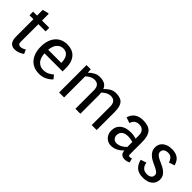

<svg xmlns="http://www.w3.org/2000/svg" viewBox="166 -1635 2625 2625"><g transform="rotate(45 1478.5 -322.5)"><path d="M55 -530H131V-640L207 -660H227V-530H367V-460H227V-114Q227 -66 274 -66Q305 -66 351 -94L377 -34Q347 -11 309.5 2Q272 15 239 15Q186 15 158.5 -20.5Q131 -56 131 -124V-460H55Z M715 -63Q766 -63 803.5 -82.5Q841 -102 864 -124L907 -72Q876 -37 826 -11Q776 15 712 15Q659 15 614 -2.5Q569 -20 536.5 -55.5Q504 -91 485.5 -143.5Q467 -196 467 -265Q467 -334 485 -386.5Q503 -439 535 -474.5Q567 -510 610.5 -527.5Q654 -545 705 -545Q752 -545 791.5 -530.5Q831 -516 859 -486Q887 -456 902.5 -411.5Q918 -367 918 -307V-237H568Q574 -148 614.5 -105.5Q655 -63 715 -63ZM706 -467Q652 -467 614.5 -427.5Q577 -388 569 -307H823Q823 -384 792.5 -425.5Q762 -467 706 -467Z M1169 -530 1174 -468Q1203 -498 1242.5 -521.5Q1282 -545 1330 -545Q1391 -545 1428 -525Q1465 -505 1482 -460Q1511 -493 1552.5 -519Q1594 -545 1645 -545Q1690 -545 1722.5 -534Q1755 -523 1775 -499.5Q1795 -476 1804.5 -438Q1814 -400 1814 -346V0H1718V-356Q1718 -467 1623 -467Q1588 -467 1556 -450.5Q1524 -434 1495 -405Q1497 -391 1498 -377Q1499 -363 1499 -346V0H1403V-356Q1403 -467 1308 -467Q1275 -467 1243.5 -451Q1212 -435 1184 -408V0H1088V-530Z M2172 -467Q2088 -467 2063 -384L1980 -412Q2020 -545 2172 -545Q2277 -545 2323.5 -492.5Q2370 -440 2370 -321V-85Q2370 -69 2377.5 -63.5Q2385 -58 2396 -58Q2404 -58 2413 -60.5Q2422 -63 2430 -67L2446 -5Q2430 3 2411 9Q2392 15 2369 15Q2333 15 2308.5 -2.5Q2284 -20 2279 -70Q2264 -54 2245 -38.5Q2226 -23 2203.5 -11Q2181 1 2155.5 8Q2130 15 2102 15Q2072 15 2045.5 3.5Q2019 -8 2000 -28Q1981 -48 1970 -75.5Q1959 -103 1959 -135Q1959 -217 2014.5 -263Q2070 -309 2168 -309Q2195 -309 2222 -305Q2249 -301 2274 -293V-356Q2274 -408 2247 -437.5Q2220 -467 2172 -467ZM2131 -63Q2169 -63 2205.5 -81.5Q2242 -100 2274 -132V-229Q2253 -236 2229 -240Q2205 -244 2182 -244Q2157 -244 2134 -239Q2111 -234 2093.5 -222Q2076 -210 2065.5 -190.5Q2055 -171 2055 -143Q2055 -110 2076 -86.5Q2097 -63 2131 -63Z M2727 -472Q2689 -472 2663 -455Q2637 -438 2637 -403Q2637 -375 2657 -356.5Q2677 -338 2707 -323Q2737 -308 2771.5 -293Q2806 -278 2836 -257.5Q2866 -237 2886 -207.5Q2906 -178 2906 -133Q2906 -66 2857 -25.5Q2808 15 2721 15Q2635 15 2589.5 -25.5Q2544 -66 2527 -138L2610 -166Q2615 -133 2626.5 -112Q2638 -91 2654 -79Q2670 -67 2689 -62.5Q2708 -58 2728 -58Q2762 -58 2788 -74.5Q2814 -91 2814 -126Q2814 -152 2794 -169Q2774 -186 2744 -201Q2714 -216 2679.5 -231.5Q2645 -247 2615 -269Q2585 -291 2565 -322.5Q2545 -354 2545 -401Q2545 -424 2554 -449.5Q2563 -475 2584.5 -496Q2606 -517 2641.5 -531Q2677 -545 2729 -545Q2798 -545 2843.5 -514.5Q2889 -484 2909 -412L2826 -384Q2815 -425 2790 -448.5Q2765 -472 2727 -472Z"/></g></svg>

Font: Orienta
Style: Regular
Weight: 400
Designer: Eduardo Rodriguez Tunni
Foundry: Eduardo Rodriguez Tunni
Version: Version 1.001